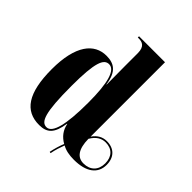

<svg xmlns="http://www.w3.org/2000/svg" viewBox="-230 -895 1108 1108"><g transform="rotate(45 324.5 -341.0)"><path d="M372 78C378 45 388 16 398 -11C424 4 456 10 494 10C595 10 649 -32 649 -103C649 -164 613 -201 553 -201C519 -201 491 -186 468 -153V-760H256V-750H264C290 -750 320 -742 320 -686V-584C320 -551 320 -509 321 -431H319C307 -523 264 -548 203 -548C104 -548 34 -464 34 -270C34 -74 95 10 210 10C274 10 306 -19 319 -109H321C329 -67 353 -36 390 -15C379 12 370 42 363 76ZM249 -11C206 -11 183 -62 183 -282C183 -476 206 -524 248 -524C297 -524 320 -442 320 -282C320 -101 296 -11 249 -11ZM548 -14C499 -14 469 -51 468 -135C490 -173 519 -191 553 -191C606 -191 637 -158 637 -103C637 -48 603 -14 548 -14Z"/></g></svg>

Font: Noto Serif Display Condensed Extra
Style: Regular
Weight: 800
Width: 3
Designer: Monotype Design Team
Foundry: Monotype Imaging Inc.
Version: Version 1.900